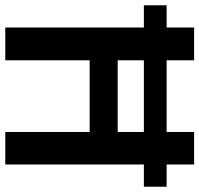

<svg xmlns="http://www.w3.org/2000/svg" viewBox="-35 -720 754 726"><g transform="rotate(90 342.0 -357.0)"><path d="M83 0V-524H-1V-610H83V-714H207V-610H478V-714H601V-610H685V-524H601V0H478V-319H207V0ZM207 -425H478V-524H207Z"/></g></svg>

Font: Noto Sans Gurmukhi UI SemiCondensed SemiBold
Style: Regular
Weight: 600
Width: 4
Designer: Jelle Bosma - Monotype Design Team
Foundry: Monotype Imaging Inc.
Version: Version 2.004; ttfautohint (v1.8.4.7-5d5b)